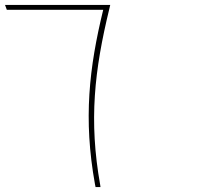

<svg xmlns="http://www.w3.org/2000/svg" viewBox="-267 -770 802 781"><path d="M-229.2 -730H-239.2L-246.6 -750H-236.6H173.4H181.4L177.9 -735C117.1 -485 93.7 -280 140.7 -17L141.7 -9H121.7L119.3 -21C71.5 -286 95.5 -495 152.8 -730Z"/></svg>

Font: Nordica Plus
Style: NordicaClassicUltraLightOpObl
Weight: 300
Version: Version 1